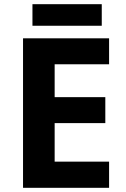

<svg xmlns="http://www.w3.org/2000/svg" viewBox="-20 -990 600 917"><path d="M466 -970H135V-867H466ZM501 -93V-218H241V-402H483V-526H241V-683H501V-807H90V-93Z"/></svg>

Font: Noto Sans Kannada UI
Style: Bold
Weight: 700
Designer: Jelle Bosma - Monotype Design Team
Foundry: Monotype Imaging Inc.
Version: Version 2.005